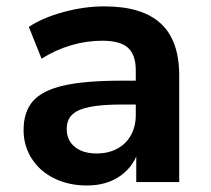

<svg xmlns="http://www.w3.org/2000/svg" viewBox="-20 -569 659 600"><path d="M53.7 -162.8Q53.7 -219.5 82.9 -252.9Q112.1 -286.4 178.6 -301.6Q245.1 -316.9 360.1 -316.9H422.1V-242.4H361.1Q296.9 -242.4 259.4 -234.6Q221.9 -226.8 205.2 -210.4Q188.5 -194.1 188.5 -166Q188.5 -130.6 213.7 -110Q239 -89.4 282 -89.4Q318.1 -89.4 346.1 -104.2Q374 -119.1 389.2 -146.6Q404.3 -174.1 404.3 -209.2V-349.1Q404.3 -397.9 379.9 -419.8Q355.5 -441.7 299.6 -441.7Q249.8 -441.7 201.9 -427.5Q154.1 -413.3 109.9 -385.7L70.1 -484.9Q112.1 -513.2 177.5 -531.1Q242.9 -549.1 306.2 -549.1Q424.1 -549.1 482.1 -495.8Q540 -442.6 540 -333.7V0H405.8V-111.6H416Q403.6 -54.9 359.7 -22.1Q315.9 10.7 251.7 10.7Q194.8 10.7 149.5 -11.6Q104.2 -33.9 79 -73.6Q53.7 -113.3 53.7 -162.8Z"/></svg>

Font: Min Sans VF VF
Style: Regular
Weight: 400
Designer: Jinseong-Kim, NotoSansCJK, Nunito
Foundry: Jinseong-Kim
Version: Version 1.420;Glyphs 3.1.2 (3151)